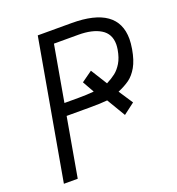

<svg xmlns="http://www.w3.org/2000/svg" viewBox="-132 -831 863 938"><g transform="rotate(-20 300.0 -362.5)"><path d="M168.5 -725H344.5Q583.5 -725 583.5 -555.5Q583.5 -534 578.5 -504Q569 -449 549.8 -415.5Q530.5 -382 505.8 -364.2Q481 -346.5 445.5 -331.5L494 -258L436 -214L378.5 -310.5Q346 -307 285.5 -307H258.5H166.5L112.5 0H40.5ZM331.5 -373.5 297.5 -434 353.5 -474 406.5 -389Q434.5 -403.5 453.8 -418.5Q473 -433.5 488.8 -459.5Q504.5 -485.5 511.5 -526Q514 -542 514 -553Q514 -608 471.2 -634Q428.5 -660 356 -660H229L178 -370H250.5Q294 -370 331.5 -373.5Z"/></g></svg>

Font: JuliaMono Black
Style: Italic
Weight: 900
Italic angle: -9°
Monospace: yes
Designer: cormullion
Foundry: corm
Version: Version 0.057; ttfautohint (v1.8.4)